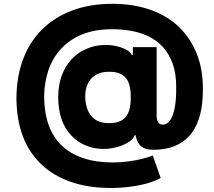

<svg xmlns="http://www.w3.org/2000/svg" viewBox="-20 -752 1102 988"><path d="M550.3 215.3Q434.6 215.3 345.2 184.1Q254.4 152.8 192.4 93.3Q128.9 32.7 97.2 -51.8Q65.4 -136.7 64.5 -246.6Q65.4 -356.9 97.7 -444.3Q129.9 -532.7 193.8 -597.7Q257.8 -662.1 349.6 -697.3Q441.9 -732.4 559.6 -732.4Q665.5 -732.4 753.4 -701.7Q839.8 -671.4 900.4 -613.8Q960.4 -555.7 992.7 -474.6Q1024.9 -394 1023.9 -291Q1024.4 -221.7 1010.7 -166Q996.6 -109.4 968.8 -70.8Q940.9 -32.2 897.9 -9.3Q855.5 13.2 796.9 17.6Q749 21.5 726.1 12.2Q702.6 2.9 691.9 -16.1Q681.2 -35.2 677.7 -56.6H673.8Q666.5 -36.1 638.2 -18.6Q609.9 -1.5 572.3 7.3Q532.7 16.6 494.1 13.7Q453.1 10.7 415.5 -5.9Q376 -23.4 346.7 -54.7Q314.9 -87.9 297.9 -135.7Q280.3 -183.6 279.3 -251Q280.3 -317.4 298.3 -365.2Q316.9 -413.1 346.2 -444.8Q376 -477.1 411.1 -494.1Q447.8 -512.2 481 -517.1Q522.9 -523.9 560.5 -518.1Q598.1 -512.2 625.5 -498.5Q651.4 -485.8 658.2 -469.2H663.6V-509.3H786.1V-154.3Q787.1 -130.4 795.4 -120.6Q804.2 -110.4 817.4 -110.4Q837.9 -110.4 854 -130.9Q869.6 -151.9 878.4 -193.8Q887.2 -236.8 886.7 -301.8Q887.2 -373 867.7 -427.2Q847.7 -479.5 815.4 -513.2Q783.7 -546.4 740.2 -566.9Q699.7 -585.4 651.4 -593.8Q606 -601.6 559.1 -601.6Q467.8 -601.6 402.3 -574.7Q336.9 -547.9 293 -499.5Q248.5 -450.7 228.5 -388.7Q208 -326.7 207 -253.4Q208 -171.4 230.5 -108.4Q252.9 -45.9 298.3 -2.4Q342.8 40 409.2 62Q474.6 84 560.1 84Q599.6 84 641.1 78.6Q676.8 74.2 712.9 64.9Q745.1 57.1 766.1 47.9L806.6 163.6Q784.2 177.2 745.6 189Q706.5 201.2 655.8 208Q605.5 215.3 550.3 215.3ZM542 -118.2Q585 -118.2 608.9 -134.3Q633.3 -149.9 643.6 -180.7Q653.8 -210.9 652.8 -256.3Q652.8 -291.5 643.6 -321.8Q635.3 -349.1 609.9 -366.7Q586.9 -382.8 540.5 -382.8Q501.5 -382.8 474.6 -367.7Q447.8 -352.5 433.1 -323.7Q418.5 -294.9 418.5 -255.4Q418.5 -220.7 430.2 -189Q441.9 -157.2 468.8 -137.7Q495.6 -118.2 542 -118.2Z"/></svg>

Font: My Font
Style: Regular
Weight: 500
Designer: Rasmus Andersson
Foundry: rsms
Version: Version 0.001